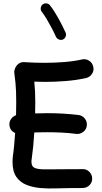

<svg xmlns="http://www.w3.org/2000/svg" viewBox="-20 -1065 596 1121"><path d="M35.2 -332.5Q32.7 -352.5 43.9 -369.4Q55.2 -386.2 73.7 -392.1Q74.7 -432.1 74.7 -468.8Q74.7 -503.4 73.7 -529.8Q72.8 -556.2 70.3 -582Q67.9 -607.9 63.5 -640.1Q62 -651.9 68.4 -667Q74.7 -682.1 88.4 -692.9Q102.1 -703.6 122.1 -702.1Q152.3 -700.2 182.6 -699.2Q212.9 -698.2 242.7 -698.2Q298.3 -698.2 356.2 -702.9Q414.1 -707.5 458 -717.8Q480.5 -723.1 500 -710.7Q519.5 -698.2 524.4 -675.8Q529.8 -653.3 517.3 -634Q504.9 -614.7 482.4 -609.4Q428.2 -597.2 365.5 -592Q302.7 -586.9 242.7 -586.9Q210.9 -586.9 180.2 -588.4Q183.1 -559.1 184.6 -531.5Q186 -503.9 186 -468.8Q186 -437 185.1 -402.8Q219.7 -404.3 256.3 -404.3Q302.7 -404.3 348.4 -401.6Q394 -398.9 438.5 -393.6Q460.9 -390.6 475.3 -372.6Q489.7 -354.5 486.8 -331.5Q484.4 -309.1 466.1 -294.9Q447.8 -280.8 425.3 -283.2Q383.8 -288.6 341.8 -290.8Q299.8 -293 256.3 -293Q236.3 -293 217.5 -292.5Q198.7 -292 180.2 -291.5Q177.7 -251 174.1 -212.6Q170.4 -174.3 165.5 -140.6Q163.6 -130.9 163.6 -119.6Q163.6 -91.8 185.1 -83.5Q206.5 -75.2 255.6 -76.2Q304.7 -77.1 387.2 -77.1Q406.7 -77.1 425 -77.1Q443.4 -77.1 461.4 -77.6Q484.4 -78.6 501 -62.5Q517.6 -46.4 518.1 -23.4Q519 -0.5 502.7 15.9Q486.3 32.2 463.4 32.7Q444.8 33.2 425.8 33.2Q406.7 33.2 387.2 33.2Q350.6 33.2 306.2 34.9Q261.7 36.6 217.3 33Q172.9 29.3 135.5 14.6Q98.1 0 75.7 -31.7Q53.2 -63.5 53.2 -119.6Q53.2 -136.7 55.2 -153.8Q59.6 -183.1 62.7 -217.5Q65.9 -252 68.4 -288.6Q39.1 -301.3 35.2 -332.5ZM229 -1039.1Q238.8 -1046.4 251.5 -1045.2Q264.2 -1043.9 271.5 -1034.2Q295.9 -1003.4 320.6 -958.7Q345.2 -914.1 362.8 -875Q368.2 -864.3 363.3 -851.8Q358.4 -839.4 347.7 -834.5Q336.9 -829.6 324.7 -834.2Q312.5 -838.9 307.1 -849.6Q296.4 -874 281.7 -901.6Q267.1 -929.2 252 -954.6Q236.8 -980 223.6 -996.6Q216.3 -1006.3 218 -1018.8Q219.7 -1031.2 229 -1039.1Z"/></svg>

Font: Mikhak-FD SemiBold
Style: Regular
Weight: 600
Designer: Amin Abedi
Version: Version 3.2